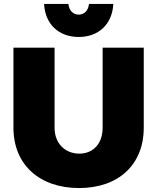

<svg xmlns="http://www.w3.org/2000/svg" viewBox="-20 -942 795 971"><path d="M326 -922H203C208 -820 277 -755 378 -755C479 -755 548 -820 553 -922H430C427 -890 407 -868 378 -868C349 -868 329 -890 326 -922ZM256 -296V-701H48V-296C48 -110 179 9 380 9C580 9 707 -110 707 -296V-701H499V-296C499 -214 450 -165 381 -165C311 -165 256 -215 256 -296Z"/></svg>

Font: Montserrat ExtraBold
Style: Regular
Weight: 800
Designer: Julieta Ulanovsky
Foundry: Julieta Ulanovsky
Version: Version 4.000